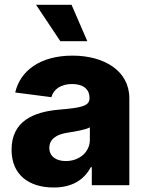

<svg xmlns="http://www.w3.org/2000/svg" viewBox="-20 -790 628 819"><path d="M209 9.8C284.7 9.8 337.4 -20.5 367.2 -76.7H371.6V0H531.7V-370.6C531.7 -487.8 424.8 -552.7 289.1 -552.7C152.3 -552.7 66.4 -488.8 44.9 -395.5L199.2 -375.5C208.5 -409.7 240.2 -431.6 287.6 -431.6C334 -431.6 361.8 -410.2 361.8 -372.6V-370.6C361.8 -336.9 324.7 -330.1 232.4 -322.3C122.1 -313 29.3 -272.5 29.3 -151.4C29.3 -43.5 104 9.8 209 9.8ZM237.3 -614.3H352.5L285.2 -769.5H133.8ZM260.7 -103C219.7 -103 190.4 -122.6 190.4 -159.2C190.4 -195.3 218.8 -216.8 269 -224.1C300.8 -229 343.8 -236.3 363.3 -246.6V-194.3C363.3 -140.6 317.9 -103 260.7 -103Z"/></svg>

Font: Inter ExtraBold
Style: Regular
Weight: 800
Designer: Rasmus Andersson
Foundry: rsms
Version: Version 4.001;git-9221beed3